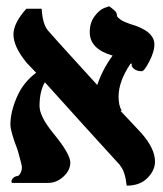

<svg xmlns="http://www.w3.org/2000/svg" viewBox="-20 -583 521 612"><path d="M472.2 -440.9Q472.2 -418.9 456.1 -387.5Q439.9 -356 432.1 -356Q409.2 -356 399.9 -372.1H400.9Q397.5 -377.4 401.9 -379.9Q401.9 -379.9 396 -379.9Q357.9 -323.7 357.9 -274.9Q357.9 -246.1 368.2 -230H363.8Q385.7 -207 430.2 -159.2Q474.1 -109.4 474.1 -67.9Q474.1 -40 450 -15.6Q425.8 8.8 383.8 8.8Q378.9 -37.1 362.8 -55.2H363.8Q320.8 -102.1 242.9 -188Q165 -273.9 123 -320.8Q106 -292 106 -245.1Q106 -211.9 149.9 -158.2Q204.1 -92.3 204.1 -64.9Q204.1 -40 182.1 -20Q160.2 0 133.8 0H18.1Q14.2 -5.9 20 -13.4Q25.9 -21 36.1 -22Q41 -22.9 45.4 -31.5Q49.8 -40 49.8 -49.8Q49.8 -57.6 36.1 -105Q13.2 -164.1 13.2 -186Q13.2 -226.1 33.7 -273.4Q54.2 -320.8 95.2 -351.1Q90.3 -356 80.6 -366.5Q70.8 -377 65.9 -381.8Q22.9 -433.6 22.9 -473.1Q22.9 -509.3 64 -555.2H112.8Q115.7 -506.3 132.8 -485.8Q158.7 -456.1 211.9 -397.9Q265.1 -339.8 290 -312Q306.2 -360.8 338.9 -405.8Q265.6 -426.8 266.1 -481Q266.1 -510.7 281.5 -531.2Q296.9 -551.8 312.5 -557.6L328.1 -563Q349.1 -547.9 351.1 -542Q352.1 -535.2 353.5 -531Q355 -526.9 365 -520Q375 -513.2 394 -506.8Q472.2 -484.9 472.2 -440.9Z"/></svg>

Font: Linux Libertine
Style: Bold
Weight: 700
Designer: Philipp H. Poll
Foundry: Philipp H. Poll
Version: Version 5.0.3